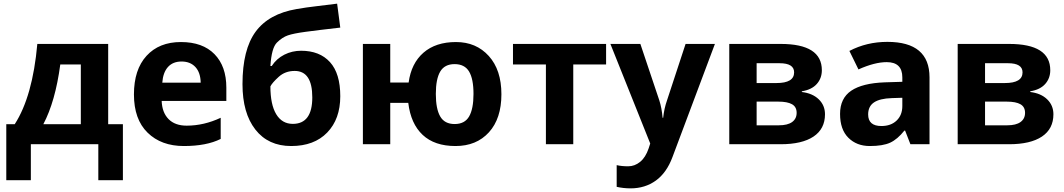

<svg xmlns="http://www.w3.org/2000/svg" viewBox="-20 -785 5793 1045"><path d="M568.8 -545.9V-108.9H648.9V195.8H515.1V0H147.9V195.8H14.2V-108.9H60.1Q157.7 -260.3 183.1 -545.9ZM419.9 -108.9V-434.1H308.1Q281.2 -232.4 215.8 -108.9Z M1211.9 -308.1V-235.8H859.9Q862.3 -172.4 897.5 -136.7Q932.6 -101.1 996.1 -101.1Q1089.8 -101.1 1181.2 -144V-28.8Q1104 9.8 980.7 9.8Q857.4 9.8 783.2 -63Q709 -135.7 709 -271Q709 -406.2 777.6 -481.2Q846.2 -556.2 964.6 -556.2Q1083 -556.2 1147.5 -490.2Q1211.9 -424.3 1211.9 -308.1ZM863.3 -335H1072.3Q1071.3 -390.1 1043.5 -420.2Q1015.6 -450.2 968.3 -450.2Q920.9 -450.2 894 -420.2Q867.2 -390.1 863.3 -335Z M1573.7 -110.8Q1679.7 -110.8 1679.7 -254.9Q1679.7 -398.9 1584 -398.9Q1532.2 -398.9 1497.1 -366.9Q1461.9 -335 1451.7 -314.9Q1451.7 -215.8 1483.4 -163.3Q1515.1 -110.8 1573.7 -110.8ZM1299.8 -327.1Q1299.8 -515.1 1371.3 -612.5Q1442.9 -710 1594.7 -735.8Q1647.9 -745.1 1701.9 -751.2Q1755.9 -757.3 1814.9 -765.1L1832 -634.8Q1708 -620.6 1642.8 -611.8Q1577.6 -603 1546.9 -592.5Q1516.1 -582 1487.1 -553.2Q1458 -524.4 1451.7 -425.8H1459Q1484.9 -465.8 1527.3 -487.3Q1569.8 -508.8 1618.7 -508.8Q1719.7 -508.8 1775.9 -447Q1832 -385.3 1832 -261.2Q1832 -137.2 1761 -63.7Q1689.9 9.8 1564.9 9.8Q1439.9 9.8 1369.9 -79.8Q1299.8 -169.4 1299.8 -327.1Z M2376 -395.5Q2352.1 -355 2352.1 -273.7Q2352.1 -192.4 2376 -151.1Q2399.9 -109.9 2454.6 -109.9Q2509.3 -109.9 2533.2 -151.1Q2557.1 -192.4 2557.1 -273.9Q2557.1 -355.5 2533 -395.8Q2508.8 -436 2454.3 -436Q2399.9 -436 2376 -395.5ZM2202.1 -225.1H2104V0H1955.1V-545.9H2104V-335.9H2204.1Q2218.3 -440.4 2284.9 -498.3Q2351.6 -556.2 2461.7 -556.2Q2571.8 -556.2 2640.4 -480.2Q2709 -404.3 2709 -272Q2709 -139.6 2641.1 -64.9Q2573.2 9.8 2459.2 9.8Q2345.2 9.8 2280.5 -50.8Q2215.8 -111.3 2202.1 -225.1Z M3278.8 -545.9V-434.1H3100.1V0H2951.2V-434.1H2772V-545.9Z M3412.1 240.2Q3373.5 240.2 3336.4 231.9V113.8Q3363.3 120.1 3398.9 120.1Q3434.6 120.1 3464.1 95.9Q3493.7 71.8 3510.3 22.9L3519 -3.9L3302.2 -545.9H3465.3L3568.4 -238.8Q3581.5 -198.7 3586.4 -144H3589.4Q3594.7 -194.3 3610.4 -238.8L3711.4 -545.9H3871.1L3640.1 69.8Q3608.4 155.3 3549.6 197.8Q3490.7 240.2 3412.1 240.2Z M4206.1 -333Q4302.2 -333 4302.2 -391.1Q4302.2 -440.9 4223.1 -440.9H4098.1V-333ZM4216.3 -231.9H4098.1V-103H4219.2Q4266.6 -103 4291.3 -120.8Q4315.9 -138.7 4315.9 -170.9Q4315.9 -203.1 4291 -217.5Q4266.1 -231.9 4216.3 -231.9ZM4229 -545.9Q4453.1 -545.9 4453.1 -402.8Q4453.1 -358.9 4425.5 -327.9Q4397.9 -296.9 4344.2 -288.1V-284.2Q4402.3 -277.3 4436.3 -244.4Q4470.2 -211.4 4470.2 -163.1Q4470.2 -83.5 4407.7 -41.7Q4345.2 0 4229 0H3949.2V-545.9Z M4705.1 -162.1Q4705.1 -99.1 4777.3 -99.1Q4829.1 -99.1 4860.1 -128.9Q4891.1 -158.7 4891.1 -208V-252.9L4833.5 -251Q4768.6 -249 4736.8 -227.5Q4705.1 -206.1 4705.1 -162.1ZM4796.4 -336.9 4891.1 -339.8V-363.8Q4891.1 -446.8 4806.2 -446.8Q4740.7 -446.8 4652.3 -407.2L4603 -507.8Q4697.3 -557.1 4809.6 -557.1Q5039.1 -557.1 5039.1 -363.8V0H4935.1L4906.2 -74.2H4902.3Q4864.7 -26.9 4825 -8.5Q4785.2 9.8 4713.9 9.8Q4642.6 9.8 4597.4 -35.2Q4552.2 -80.1 4552.2 -165Q4552.2 -250 4613 -291.3Q4673.8 -332.5 4796.4 -336.9Z M5449.2 -333Q5545.4 -333 5545.4 -391.1Q5545.4 -440.9 5466.3 -440.9H5341.3V-333ZM5459.5 -231.9H5341.3V-103H5462.4Q5509.8 -103 5534.4 -120.8Q5559.1 -138.7 5559.1 -170.9Q5559.1 -203.1 5534.2 -217.5Q5509.3 -231.9 5459.5 -231.9ZM5472.2 -545.9Q5696.3 -545.9 5696.3 -402.8Q5696.3 -358.9 5668.7 -327.9Q5641.1 -296.9 5587.4 -288.1V-284.2Q5645.5 -277.3 5679.4 -244.4Q5713.4 -211.4 5713.4 -163.1Q5713.4 -83.5 5650.9 -41.7Q5588.4 0 5472.2 0H5192.4V-545.9Z"/></svg>

Font: NotoSans-Bold
Style: Bold
Weight: 700
Designer: Monotype Design team
Foundry: Monotype Imaging Inc.
Version: Version 1.04